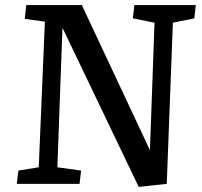

<svg xmlns="http://www.w3.org/2000/svg" viewBox="-20 -721 793 753"><path d="M568 -132 586 -632 501 -649 507 -701H748L742 -649L658 -632L634 0L524 12L225 -612L205 -65L298 -52L292 0H46L52 -52L132 -65L156 -636L77 -647L83 -701H301Z"/></svg>

Font: Literata Medium
Style: Italic
Weight: 500
Italic angle: -2°
Designer: Latin by Veronika Burian and Jose Scaglione. Greek by Irene Vlachou. Cyrillic by Vera Evstafieva
Foundry: TypeTogether
Version: Version 3.103;gftools[0.9.29]